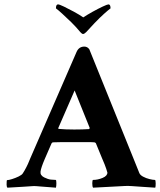

<svg xmlns="http://www.w3.org/2000/svg" viewBox="-20 -869 744 893"><path d="M14.6 3.9Q10.7 0 10.7 -10.7Q10.7 -31.2 12.7 -31.2Q20.5 -31.2 36.1 -36.1Q51.8 -41 66.9 -48.3Q82 -55.7 85.9 -62.5Q93.8 -74.2 102.5 -91.3Q111.3 -108.4 115.2 -119.1L120.1 -130.9L335.9 -627Q346.7 -652.3 372.1 -652.3Q386.7 -652.3 395.5 -639.6L595.7 -144.5Q604.5 -122.1 612.8 -102.1Q621.1 -82 627.9 -64.5Q631.8 -54.7 645.5 -47.4Q659.2 -40 675.3 -36.1Q691.4 -32.2 700.2 -32.2Q704.1 -32.2 704.1 -15.6Q704.1 0 702.1 3.9L642.6 0Q614.3 -2 593.8 -3.4Q573.2 -4.9 560.5 -3.9L413.1 3.9Q409.2 0 409.2 -16.6Q409.2 -32.2 413.1 -32.2Q434.6 -32.2 457 -41.5Q479.5 -50.8 479.5 -66.4Q479.5 -67.4 474.1 -84Q468.8 -100.6 455.1 -131.8L425.8 -203.1Q421.9 -207 418.9 -207Q409.2 -208 385.7 -208Q362.3 -208 325.2 -208Q293 -208 268.1 -208Q243.2 -208 226.6 -207Q222.7 -207 219.7 -202.1L187.5 -127.9Q170.9 -88.9 168.5 -71.3Q166 -53.7 185.5 -43.9Q203.1 -35.2 216.3 -33.7Q229.5 -32.2 239.3 -32.2Q242.2 -31.2 242.2 -16.6Q242.2 -3.9 240.2 3.9Q196.3 1 176.3 -1Q156.2 -2.9 146.5 -3.4Q136.7 -3.9 125.5 -2.9Q114.3 -2 89.8 -0.5Q65.4 1 14.6 3.9ZM325.2 -266.6Q344.7 -266.6 361.8 -267.1Q378.9 -267.6 394.5 -268.6L397.5 -273.4L327.1 -448.2L251 -273.4Q251 -269.5 252.9 -269.5Q282.2 -266.6 325.2 -266.6ZM366.2 -710.9Q361.3 -710.9 353.5 -719.7Q344.7 -730.5 334.5 -741.7Q324.2 -752.9 311.5 -765.6Q287.1 -789.1 269.5 -805.2Q252 -821.3 240.2 -830.1Q240.2 -848.6 250 -848.6Q255.9 -848.6 277.3 -838.4Q298.8 -828.1 324.7 -814Q350.6 -799.8 367.2 -788.1Q384.8 -799.8 410.2 -814Q435.5 -828.1 457.5 -838.4Q479.5 -848.6 484.4 -848.6Q494.1 -848.6 494.1 -830.1Q482.4 -821.3 463.9 -804.7Q445.3 -788.1 419.9 -761.7L380.9 -719.7Q372.1 -710.9 366.2 -710.9Z"/></svg>

Font: Crimson Text
Style: Bold
Weight: 700
Designer: Sebastian Kosch
Foundry: Sebastian Kosch
Version: Version 1.100